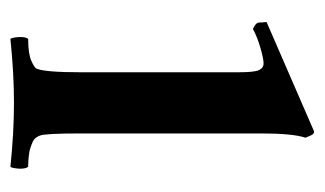

<svg xmlns="http://www.w3.org/2000/svg" viewBox="-144 -460 609 360"><g transform="rotate(90 160.0 -280.5)"><path d="M173.3 -2.7Q117.3 -2.7 53.3 4Q50.7 0 50 -12Q49.3 -24 53.3 -29.3Q81.3 -29.3 94.7 -35.3Q108 -41.3 109.3 -45.3Q116 -61.3 116 -128V-424Q116 -453.3 112 -462Q108 -470.7 99.3 -470.7Q90.7 -470.7 70 -464.7Q49.3 -458.7 34.7 -450.7Q22.7 -456 22.7 -462.7Q22.7 -469.3 22 -473.3Q21.3 -477.3 24 -477.3L226.7 -565.3H228Q232 -565.3 234.7 -558.7Q237.3 -552 238.7 -549.3Q230.7 -525.3 230.7 -466.7V-128Q230.7 -61.3 234.7 -51.3Q238.7 -41.3 246 -38Q253.3 -34.7 262.7 -32Q278.7 -29.3 293.3 -29.3Q297.3 -24 296.7 -12Q296 0 293.3 4Q229.3 -2.7 173.3 -2.7Z"/></g></svg>

Font: Ramaraja
Style: Regular
Weight: 400
Designer: Appaji Ambarisha Darbha
Foundry: Andhrapradesh Society for Knowledge Networks
Version: Version 1.0.4; ttfautohint (v1.2.25-373a) -l 7 -r 28 -G 50 -